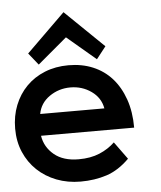

<svg xmlns="http://www.w3.org/2000/svg" viewBox="-61 -728 658 783"><g transform="rotate(-5 268.0 -336.0)"><path d="M92.8 -189Q100.1 -142.1 137.5 -111.1Q174.8 -80.1 237.8 -80.1Q287.1 -80.1 323.5 -95.5Q359.9 -110.8 386.2 -136.2L438 -64.9Q394 -21 345 -4.9Q295.9 11.2 237.8 11.2Q185.1 11.2 139.6 -6.3Q94.2 -23.9 61 -55.4Q27.8 -86.9 9 -130.4Q-9.8 -173.8 -9.8 -227.1Q-9.8 -278.8 7.6 -322.5Q24.9 -366.2 56.4 -398.2Q87.9 -430.2 131.8 -448Q175.8 -465.8 229 -465.8Q284.2 -465.8 329.1 -447Q374 -428.2 406 -392.6Q438 -356.9 456.1 -305.4Q474.1 -253.9 474.1 -189ZM359.9 -277.8Q352.1 -321.8 314.5 -348.4Q276.9 -375 229 -375Q181.2 -375 143.1 -348.4Q105 -321.8 97.2 -277.8ZM386.2 -529.8 347.2 -480 229 -580.1 108.9 -479 69.8 -527.8 228 -683.1Z"/></g></svg>

Font: Anonymous Pro
Style: Bold
Weight: 700
Monospace: yes
Designer: Mark Simonson
Version: Version 1.003